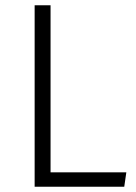

<svg xmlns="http://www.w3.org/2000/svg" viewBox="-20 -705 514 725"><path d="M170.9 -54.2H457L449.2 0H110.8V-685.1H170.9Z"/></svg>

Font: FiraSans-Light
Style: Regular
Weight: 300
Designer: Carrois Corporate & Edenspiekermann AG
Foundry: Carrois Corporate GbR & Edenspiekermann AG
Version: Version 3.106;PS 003.106;hotconv 1.0.70;makeotf.lib2.5.58329